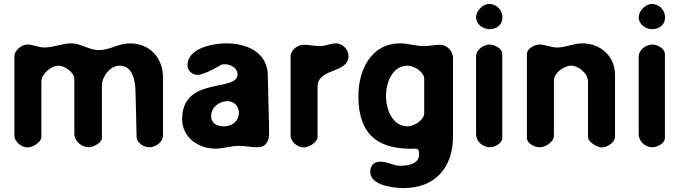

<svg xmlns="http://www.w3.org/2000/svg" viewBox="-20 -747 3465 974"><path d="M119 -521C90 -521 53 -493 53 -460V-60C53 -27 90 1 120 1C144 1 190 -24 190 -53V-333C190 -372 240 -414 277 -414C306 -414 357 -381 357 -347V-67C357 -30 396 0 430 0C452 0 497 -22 497 -47V-313C497 -359 539 -414 587 -414C651 -414 665 -342 667 -293C668 -256 673 -84 673 -47C680 -19 710 0 737 0C768 0 807 -25 807 -60V-353C807 -455 739 -527 639 -527C581 -527 538 -493 481 -493C430 -493 393 -527 340 -527C293 -527 252 -506 206 -506C176 -506 149 -521 119 -521Z M904 -143C904 -50 986 7 1073 7C1115 7 1151 -7 1193 -7C1225 -7 1255 0 1286 0C1330 0 1345 -32 1345 -69V-100C1344 -142 1339 -338 1338 -380C1326 -491 1221 -527 1128 -527C1064 -527 931 -505 931 -415C931 -389 956 -367 982 -367C1017 -367 1098 -416 1105 -420C1107 -420 1119 -421 1122 -421C1150 -421 1185 -402 1185 -370C1185 -278 904 -362 904 -143ZM1051 -158C1051 -202 1091 -234 1135 -234C1168 -234 1192 -206 1192 -176C1192 -132 1157 -106 1116 -106C1084 -106 1051 -119 1051 -158Z M1520 -520C1490 -520 1454 -493 1454 -460V-60C1454 -27 1491 1 1521 1C1545 1 1591 -24 1591 -53V-307C1591 -404 1748 -373 1748 -463C1748 -497 1717 -527 1684 -527C1656 -527 1632 -513 1603 -513C1574 -513 1548 -520 1520 -520Z M1858 125C1858 195 1980 207 2028 207C2188 207 2278 102 2278 -53V-453C2278 -488 2246 -520 2213 -520C2185 -520 2158 -513 2130 -513C2089 -513 2052 -527 2010 -527C1863 -527 1798 -392 1798 -260C1798 -60 1901 15 2092 7C2107 11 2106 26 2106 37C2106 85 2048 94 2013 94C1976 94 1945 73 1909 73C1876 73 1858 94 1858 125ZM1938 -260C1938 -325 1969 -414 2048 -414C2080 -414 2132 -382 2132 -347V-173C2132 -138 2080 -106 2048 -106C1969 -106 1938 -195 1938 -260Z M2464 -521C2433 -521 2395 -495 2395 -460V-67C2395 -29 2429 0 2465 0C2488 0 2528 -19 2528 -47V-473C2528 -502 2488 -521 2464 -521ZM2395 -660C2395 -623 2431 -599 2463 -599C2499 -599 2529 -621 2529 -659C2529 -695 2500 -727 2461 -727C2430 -727 2395 -691 2395 -660Z M2717 -521C2693 -521 2653 -501 2653 -473V-47C2653 -19 2693 0 2717 0C2746 0 2790 -25 2790 -60V-340C2790 -377 2842 -414 2877 -414C2915 -414 2963 -374 2963 -333V-53C2963 -25 3011 1 3033 1C3058 1 3100 -23 3100 -53V-367C3100 -463 3025 -527 2934 -527C2888 -527 2851 -506 2806 -506C2775 -506 2748 -521 2717 -521Z M3289 -521C3258 -521 3220 -495 3220 -460V-67C3220 -29 3254 0 3290 0C3313 0 3353 -19 3353 -47V-473C3353 -502 3313 -521 3289 -521ZM3220 -660C3220 -623 3256 -599 3288 -599C3324 -599 3354 -621 3354 -659C3354 -695 3325 -727 3286 -727C3255 -727 3220 -691 3220 -660Z"/></svg>

Font: Asimov Print
Style: Regular
Weight: 500
Designer: Google
Version: Version 2.000980: 2014